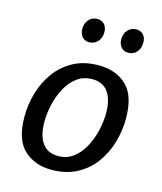

<svg xmlns="http://www.w3.org/2000/svg" viewBox="-114 -840 786 933"><g transform="rotate(15 279.0 -373.0)"><path d="M325 -540Q412 -540 465.5 -489.5Q519 -439 519 -324Q519 -262 501.5 -202.5Q484 -143 448.5 -95Q413 -47 359 -18.5Q305 10 233 10Q148 10 94 -40.5Q40 -91 40 -206Q40 -268 57.5 -327.5Q75 -387 110.5 -435Q146 -483 199.5 -511.5Q253 -540 325 -540ZM312 -467Q267 -467 234.5 -442Q202 -417 181 -377.5Q160 -338 150 -292.5Q140 -247 140 -207Q140 -139 166.5 -101Q193 -63 247 -63Q291 -63 323.5 -88Q356 -113 377 -152.5Q398 -192 408.5 -237.5Q419 -283 419 -324Q419 -392 392.5 -429.5Q366 -467 312 -467ZM249 -636Q227 -636 214 -651.5Q201 -667 201 -691Q201 -719 217.5 -737.5Q234 -756 260 -756Q282 -756 295.5 -741.5Q309 -727 309 -702Q309 -673 292 -654.5Q275 -636 249 -636ZM446 -636Q423 -636 410 -651.5Q397 -667 397 -691Q397 -719 413.5 -737.5Q430 -756 456 -756Q478 -756 491.5 -741.5Q505 -727 505 -702Q505 -673 488.5 -654.5Q472 -636 446 -636Z"/></g></svg>

Font: Bitter Medium
Style: Italic
Weight: 500
Italic angle: -9°
Designer: Sol Matas, and Bitter project Authors
Foundry: Sol Matas
Version: Version 2.001